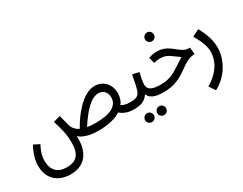

<svg xmlns="http://www.w3.org/2000/svg" viewBox="-84 -1042 2240 1767"><g transform="rotate(-30 1036.0 -158.5)"><path d="M271 232C446 232 504 96 492 -46C526 -15 589 12 695 12C801 12 879 -9 932 -44C965 -13 1015 5 1068 5C1107 5 1118 -12 1118 -34C1118 -56 1106 -69 1078 -69C1033 -69 1004 -79 984 -92C1008 -123 1019 -160 1019 -200C1019 -301 950 -364 863 -364C733 -364 605 -191 551 -90C514 -107 494 -132 483 -160C475 -182 472 -207 450 -284L377 -264C401 -181 423 -116 423 -22C423 80 398 158 271 158C177 158 122 105 122 2C122 -46 135 -86 166 -149L105 -180C53 -85 48 -18 48 15C48 155 141 232 271 232ZM861 -288C915 -288 947 -248 947 -198C947 -108 864 -63 709 -63C673 -63 643 -65 617 -70C695 -192 779 -288 861 -288Z M1288 189C1313 189 1334 168 1334 143C1334 117 1313 95 1288 95C1261 95 1240 117 1240 143C1240 168 1261 189 1288 189ZM1159 189C1184 189 1205 168 1205 143C1205 117 1184 95 1159 95C1132 95 1111 117 1111 143C1111 168 1132 189 1159 189Z M1068 5C1145 5 1190 -7 1230 -65C1247 -21 1291 5 1391 5C1430 5 1441 -12 1441 -34C1441 -56 1429 -69 1401 -69C1286 -69 1267 -107 1267 -147C1267 -179 1280 -232 1288 -268L1218 -283C1184 -106 1185 -69 1078 -69Z M1530 -455C1555 -455 1576 -476 1576 -501C1576 -527 1555 -549 1530 -549C1503 -549 1482 -527 1482 -501C1482 -476 1503 -455 1530 -455Z M1391 5C1621 5 1667 -154 1810 -158L1803 -230H1789C1697 -230 1660 -352 1517 -352C1489 -352 1458 -346 1431 -335L1447 -273C1469 -278 1484 -282 1517 -282C1590 -282 1622 -240 1692 -194C1575 -124 1528 -69 1400 -69Z M1815 230C1946 161 2024 24 2024 -106C2024 -171 2005 -247 1953 -339L1880 -302C1928 -217 1950 -157 1950 -103C1950 -9 1897 90 1771 165Z"/></g></svg>

Font: Noto Sans Arabic ExtCond
Style: Regular
Weight: 400
Width: 2
Designer: Monotype Design Team, Nadine Chahine, Nizar Qandah and Khaled Hosny
Foundry: Monotype Imaging Inc.
Version: Version 2.012